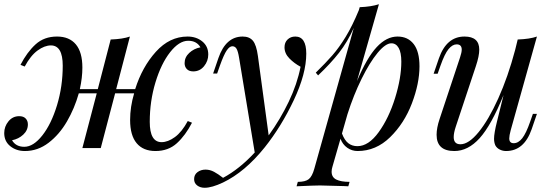

<svg xmlns="http://www.w3.org/2000/svg" viewBox="-34 -701 2611 909"><path d="M952 -443Q952 -412 932 -387.5Q912 -363 881 -363Q861 -363 850.5 -374Q840 -385 840 -402Q840 -430 862 -450.5Q884 -471 915 -477Q897 -508 857 -508Q814 -508 771.5 -454Q729 -400 702 -311Q675 -222 675 -124Q675 -28 731 -28Q761 -28 794 -52Q827 -76 855 -128L875 -120Q844 -60 803.5 -23Q763 14 702 14Q644 14 613 -23Q582 -60 582 -133Q582 -195 601 -259H511L443 0H356L424 -259H339Q319 -188 283 -126Q247 -64 196 -25Q145 14 84 14Q43 14 14.5 -9Q-14 -32 -14 -71Q-14 -102 6 -126.5Q26 -151 57 -151Q77 -151 87.5 -140Q98 -129 98 -112Q98 -84 76 -63.5Q54 -43 23 -37Q41 -6 81 -6Q124 -6 166.5 -60Q209 -114 236 -203Q263 -292 263 -390Q263 -486 207 -486Q177 -486 144 -462Q111 -438 83 -386L63 -394Q94 -454 134.5 -491Q175 -528 236 -528Q294 -528 325 -491Q356 -454 356 -381Q356 -333 344 -279H429L490 -514Q547 -516 581 -528L516 -279H606Q639 -384 704 -456Q769 -528 854 -528Q895 -528 923.5 -505Q952 -482 952 -443Z M1416 -447Q1416 -352 1357 -227Q1298 -102 1219 -3Q1126 113 1022 163Q969 188 935 188Q914 188 899.5 177Q885 166 885 147Q885 126 901 114Q917 102 939 102Q960 102 979.5 112.5Q999 123 1022 141Q1100 99 1172 21L1098 -427Q1093 -458 1086 -470Q1079 -482 1066 -482Q1053 -482 1039.5 -462.5Q1026 -443 1007 -390L994 -353H975L1000 -426Q1035 -528 1115 -528Q1147 -528 1163.5 -508Q1180 -488 1187 -436L1238 -60Q1293 -136 1333 -219.5Q1373 -303 1389 -385Q1359 -401 1336 -424.5Q1313 -448 1313 -477Q1313 -500 1327.5 -514Q1342 -528 1364 -528Q1416 -528 1416 -447Z M1952 -387Q1952 -306 1916 -211.5Q1880 -117 1813 -51.5Q1746 14 1659 14Q1632 14 1610 -1.5Q1588 -17 1578 -44L1540 88Q1536 100 1536 112Q1536 138 1558 149Q1580 160 1621 160L1615 181L1594 180Q1507 177 1481 177Q1454 177 1370 181L1376 160Q1412 160 1428 147Q1444 134 1454 98L1641 -569Q1611 -502 1571 -451Q1531 -400 1472 -344L1461 -357Q1508 -403 1539.5 -439Q1571 -475 1602.5 -526.5Q1634 -578 1665 -653L1669 -667Q1723 -669 1760 -681L1656 -317Q1703 -428 1749.5 -478Q1796 -528 1848 -528Q1897 -528 1924.5 -492.5Q1952 -457 1952 -387ZM1866 -409Q1866 -452 1853.5 -474Q1841 -496 1819 -496Q1791 -496 1753.5 -450.5Q1716 -405 1678 -328Q1640 -251 1611 -160L1585 -69Q1597 -37 1615 -23Q1633 -9 1658 -9Q1711 -9 1759 -75.5Q1807 -142 1836.5 -237Q1866 -332 1866 -409Z M2489 -162H2508L2483 -89Q2447 14 2362 14Q2346 14 2332 7Q2318 0 2311 -13Q2305 -27 2305 -44Q2305 -70 2319 -126L2350 -251Q2292 -108 2237 -47Q2182 14 2117 14Q2033 14 2033 -63Q2033 -95 2047 -137L2144 -429Q2152 -453 2152 -466Q2152 -491 2128 -491Q2108 -491 2089.5 -468.5Q2071 -446 2051 -389L2038 -352H2019L2044 -425Q2080 -528 2165 -528Q2235 -528 2235 -466Q2235 -436 2219 -388L2124 -102Q2114 -72 2114 -52Q2114 -18 2146 -18Q2185 -18 2232 -75.5Q2279 -133 2325 -235Q2371 -337 2405 -465L2417 -514Q2474 -516 2508 -528L2384 -85Q2377 -59 2377 -46Q2377 -23 2398 -23Q2420 -23 2438.5 -46.5Q2457 -70 2476 -125Z"/></svg>

Font: Playfair Display
Style: Italic
Weight: 400
Italic angle: -14°
Designer: Claus Eggers Sørensen
Foundry: Claus Eggers Sørensen
Version: Version 1.200; ttfautohint (v1.6)